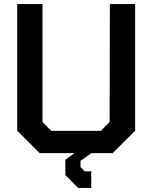

<svg xmlns="http://www.w3.org/2000/svg" viewBox="-20 -757 753 949"><path d="M366 172 303 108V33L348 0H176L65 -111V-737H190V-154L234 -110H478L522 -154L523 -737H648V-111L537 0H431L378 38V69L399 90H431V172Z"/></svg>

Font: Tomorrow Medium
Style: Regular
Weight: 500
Designer: Tony de Marco, Monica Rizzolli
Foundry: Just in Type
Version: Version 2.002